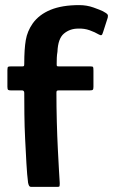

<svg xmlns="http://www.w3.org/2000/svg" viewBox="-20 -732 443 752"><path d="M90 -16Q86 -47 83.5 -91.5Q81 -136 78.5 -186.5Q76 -237 75.5 -284.5Q75 -332 75 -368Q75 -378 66 -378H22Q15 -378 12 -380Q9 -382 9 -392V-457Q9 -469 12 -470.5Q15 -472 25 -472H68Q73 -472 74 -474Q75 -476 75 -483Q75 -540 81 -575Q87 -610 108 -640Q133 -675 178 -693.5Q223 -712 290 -712Q320 -712 346.5 -702.5Q373 -693 383 -688Q398 -680 401 -675.5Q404 -671 402 -663L384 -607Q381 -596 377.5 -594.5Q374 -593 367 -597Q352 -606 331 -613.5Q310 -621 286 -620Q254 -620 230.5 -600.5Q207 -581 205 -529Q203 -518 202.5 -506Q202 -494 202 -481Q202 -475 203 -473.5Q204 -472 210 -472H333Q343 -472 344.5 -469.5Q346 -467 346 -455V-392Q346 -383 343.5 -380.5Q341 -378 332 -378H211Q204 -378 202.5 -376Q201 -374 201 -369Q201 -313 202.5 -256Q204 -199 206.5 -149.5Q209 -100 211 -64.5Q213 -29 214 -15Q214 -5 213 -2.5Q212 0 205 0H102Q97 0 94.5 -3.5Q92 -7 90 -16Z"/></svg>

Font: Glory
Style: Bold
Weight: 700
Designer: Robert Leuschke
Foundry: Robert Leuschke
Version: Version 1.011